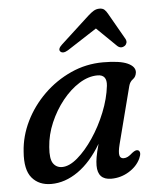

<svg xmlns="http://www.w3.org/2000/svg" viewBox="-51 -734 654 789"><g transform="rotate(-5 276.0 -340.0)"><path d="M422.5 -127.5Q414.5 -96 417.5 -82.5Q420.5 -69 434.5 -69Q443.5 -69 452 -73.5Q460.5 -78 471.5 -88Q487.5 -100.5 496.5 -96Q510 -88.5 497.5 -61.5Q482.5 -30 449 -9.8Q415.5 10.5 376.5 10.5Q320.5 10.5 320.5 -48.5Q320.5 -64 323.8 -83.2Q327 -102.5 336.5 -137Q293.5 -64.5 239.8 -27Q186 10.5 129 10.5Q78 10.5 49.5 -23.5Q21 -57.5 27 -131.5Q31 -195.5 60.5 -255.8Q90 -316 139 -364Q188 -412 250.8 -440.5Q313.5 -469 384 -469Q453 -469 484.8 -454.5Q516.5 -440 515 -416.5Q513 -398 500.2 -389Q487.5 -380 483 -362.5ZM133.5 -141Q129.5 -93 142.5 -74Q155.5 -55 179.5 -55Q209 -55 243.2 -84.2Q277.5 -113.5 309.2 -160.8Q341 -208 363.2 -263.5Q385.5 -319 391.5 -371.5Q396.5 -417.5 356.5 -417.5Q319 -417.5 281 -393.8Q243 -370 211 -330Q179 -290 158 -241Q137 -192 133.5 -141ZM245 -531Q223.5 -518 213 -528.5Q203.5 -539 222.5 -556.5L340.5 -665Q353.5 -677 364.5 -683.5Q375.5 -690 388.5 -690Q401.5 -690 408.8 -683.5Q416 -677 422.5 -665L484.5 -556.5Q489 -547.5 486.8 -540Q484.5 -532.5 478.5 -528.5Q462.5 -518 448 -531L367 -610Z"/></g></svg>

Font: Fraunces 9pt Soft
Style: Italic
Weight: 400
Italic angle: -16°
Version: Version 1.000;[0bf87f6ff]